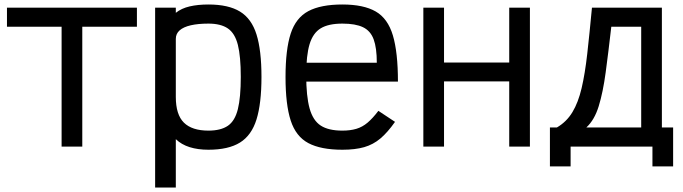

<svg xmlns="http://www.w3.org/2000/svg" viewBox="-20 -652 3040 854"><path d="M254 0V-618H346V0ZM11 -533V-618H589V-533Z M670 182V-618H762V-595Q787 -615 823.5 -623.5Q860 -632 907 -632Q996 -632 1047.5 -600.5Q1099 -569 1121 -498.5Q1143 -428 1143 -310Q1143 -192 1121 -121Q1099 -50 1047.5 -18Q996 14 907 14Q860 14 823.5 2.5Q787 -9 762 -33V182ZM907 -71Q962 -71 993.5 -92.5Q1025 -114 1038 -166.5Q1051 -219 1051 -310Q1051 -401 1038 -452.5Q1025 -504 993.5 -525.5Q962 -547 907 -547Q861 -547 828.5 -539.5Q796 -532 779 -517Q762 -502 762 -479V-221Q762 -142 798 -106.5Q834 -71 907 -71Z M1503 14Q1407 14 1351.5 -15.5Q1296 -45 1273 -116Q1250 -187 1250 -309Q1250 -432 1273 -502.5Q1296 -573 1351.5 -602.5Q1407 -632 1503 -632Q1597 -632 1651 -601Q1705 -570 1727.5 -494.5Q1750 -419 1750 -289H1279V-373H1656Q1656 -439 1642 -477Q1628 -515 1594.5 -531Q1561 -547 1503 -547Q1441 -547 1406.5 -526Q1372 -505 1357 -455.5Q1342 -406 1342 -318Q1342 -224 1357 -170Q1372 -116 1406.5 -93.5Q1441 -71 1503 -71Q1538 -71 1565 -79Q1592 -87 1615 -106.5Q1638 -126 1663 -159L1737 -110Q1704 -63 1672 -36Q1640 -9 1600 2.5Q1560 14 1503 14Z M2245 0V-618H2337V0ZM1863 0V-618H1955V0ZM1892 -290V-374H2308V-290Z M2457 -85Q2500 -110 2526 -153Q2552 -196 2567 -260Q2582 -324 2592 -412.5Q2602 -501 2613 -618H2924V-85H2832V-533H2699Q2686 -419 2674 -330Q2662 -241 2643 -179.5Q2624 -118 2588 -85ZM2426 88V-85H2974V88H2882V0H2518V88Z"/></svg>

Font: Victor Mono SemiBold
Style: Regular
Weight: 600
Monospace: yes
Designer: Rune Bjørnerås
Version: Version 1.561;gftools[0.9.30]